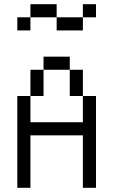

<svg xmlns="http://www.w3.org/2000/svg" viewBox="-20 -895 540 915"><path d="M250 -812.5H125V-875H250ZM62.5 -437.5H125V-312.5H375V-437.5H437.5V0H375V-250H125V0H62.5ZM62.5 -812.5H125V-750H62.5ZM125 -562.5H187.5V-437.5H125ZM187.5 -625H312.5V-562.5H187.5ZM250 -812.5H375V-750H250ZM312.5 -562.5H375V-437.5H312.5ZM375 -875H437.5V-812.5H375Z"/></svg>

Font: ChillBitmapSE 16px
Style: Regular
Weight: 400
Designer: Designed by Warren2060
Foundry: ChillType
Version: Version 1.000